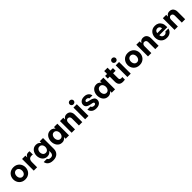

<svg xmlns="http://www.w3.org/2000/svg" viewBox="742 -3361 6159 6159"><g transform="rotate(-45 3821.0 -282.0)"><path d="M328.8 10Q261.8 10 210.3 -12.4Q158.8 -34.8 123.4 -73.2Q88 -111.6 69.5 -161.2Q51 -210.8 51 -265Q51 -319.8 69.5 -369.1Q88 -418.4 123.4 -456.8Q158.8 -495.2 210.3 -517.6Q261.8 -540 328.8 -540Q395.8 -540 447.3 -517.6Q498.8 -495.2 534.2 -456.8Q569.6 -418.4 588.1 -369.1Q606.6 -319.8 606.6 -265Q606.6 -210.8 588.1 -161.2Q569.6 -111.6 534.2 -73.2Q498.8 -34.8 447.3 -12.4Q395.8 10 328.8 10ZM328.8 -114.4Q369 -114.4 396.8 -135.3Q424.6 -156.2 439.2 -190.6Q453.8 -225 453.8 -265Q453.8 -306 439.2 -339.9Q424.6 -373.8 396.8 -394.7Q369 -415.6 328.8 -415.6Q289.6 -415.6 261.3 -394.7Q233 -373.8 218.4 -339.9Q203.8 -306 203.8 -265Q203.8 -225 218.4 -190.6Q233 -156.2 261.3 -135.3Q289.6 -114.4 328.8 -114.4Z M868 0H716V-530H866.8V-453.2H872Q881.2 -474.4 897.4 -494.3Q913.6 -514.2 941.6 -527.1Q969.6 -540 1013.2 -540Q1034.4 -540 1047.5 -537.3Q1060.6 -534.6 1060.6 -534.6V-385.4Q1060.6 -385.4 1046.3 -388.1Q1032 -390.8 1009 -390.8Q973.8 -390.8 947.4 -381.3Q921 -371.8 903.1 -351.9Q885.2 -332 876.6 -301.1Q868 -270.2 868 -227Z M1394.8 212.4Q1321.6 212.4 1273.7 194Q1225.8 175.6 1198.1 148.5Q1170.4 121.4 1157.4 94.2Q1144.4 67 1140.7 48.6Q1137 30.2 1137 30.2H1284.8Q1284.8 30.2 1287.2 36.7Q1289.6 43.2 1295.5 52.5Q1301.4 61.8 1313.5 71.1Q1325.6 80.4 1344.9 86.9Q1364.2 93.4 1393 93.4Q1424 93.4 1446.9 84.3Q1469.8 75.2 1484.6 58.3Q1499.4 41.4 1506.8 18Q1514.2 -5.4 1514.2 -33.6V-90.4H1507.4Q1500 -78 1486.6 -64Q1473.2 -50 1454 -37.6Q1434.8 -25.2 1409.1 -17.4Q1383.4 -9.6 1350.8 -9.6Q1292 -9.6 1247.9 -32Q1203.8 -54.4 1174.6 -92.5Q1145.4 -130.6 1130.7 -178Q1116 -225.4 1116 -274.8Q1116 -324.2 1130.7 -371.6Q1145.4 -419 1174.6 -457.1Q1203.8 -495.2 1247.9 -517.6Q1292 -540 1350.8 -540Q1383.4 -540 1409.4 -532.2Q1435.4 -524.4 1454.6 -512Q1473.8 -499.6 1486.9 -485.6Q1500 -471.6 1507.4 -459.2H1514.2V-530H1666.2V-34Q1666.2 15.6 1649.7 60.1Q1633.2 104.6 1599.9 139Q1566.6 173.4 1515.5 192.9Q1464.4 212.4 1394.8 212.4ZM1393.4 -129.6Q1435 -129.6 1462.7 -150.8Q1490.4 -172 1504 -205.4Q1517.6 -238.8 1517.6 -274.8Q1517.6 -312 1504 -345.3Q1490.4 -378.6 1462.7 -399.3Q1435 -420 1393.4 -420Q1352.4 -420 1324.5 -399.3Q1296.6 -378.6 1282.7 -345.3Q1268.8 -312 1268.8 -274.8Q1268.8 -238.8 1282.7 -205.4Q1296.6 -172 1324.5 -150.8Q1352.4 -129.6 1393.4 -129.6Z M1999.8 -540Q2038.4 -540 2066.4 -529.9Q2094.4 -519.8 2113.1 -506.2Q2131.8 -492.6 2142.3 -479.9Q2152.8 -467.2 2156.4 -461.6H2163.6V-530H2315.6V0H2163.6V-68.4H2156.4Q2152.8 -62.8 2142.3 -49.9Q2131.8 -37 2113.1 -23.4Q2094.4 -9.8 2066.4 0.1Q2038.4 10 1999.8 10Q1941 10 1897.5 -13.5Q1854 -37 1824.9 -76.5Q1795.8 -116 1781.4 -165Q1767 -214 1767 -265Q1767 -316 1781.4 -365Q1795.8 -414 1824.9 -453.5Q1854 -493 1897.5 -516.5Q1941 -540 1999.8 -540ZM2044 -417Q2003 -417 1975.4 -394.5Q1947.8 -372 1934.2 -337.3Q1920.6 -302.6 1920.6 -265Q1920.6 -227.8 1934.2 -192.9Q1947.8 -158 1975.4 -135.5Q2003 -113 2044 -113Q2085 -113 2112.4 -135.5Q2139.8 -158 2153.4 -192.9Q2167 -227.8 2167 -265Q2167 -302.6 2153.4 -337.3Q2139.8 -372 2112.4 -394.5Q2085 -417 2044 -417Z M2587 0H2435V-530H2587V-454.2H2592.4Q2601.8 -469.8 2618.9 -489.9Q2636 -510 2665.8 -525Q2695.6 -540 2740.8 -540Q2803 -540 2841.9 -511.7Q2880.8 -483.4 2899 -438.7Q2917.2 -394 2917.2 -344.6V0H2765.2V-319.4Q2765.2 -358 2744.4 -386.7Q2723.6 -415.4 2679 -415.4Q2654 -415.4 2636.3 -406Q2618.6 -396.6 2607.9 -380.7Q2597.2 -364.8 2592.1 -345.3Q2587 -325.8 2587 -305Z M3198.8 0H3046.8V-530H3198.8ZM3122.6 -602.2Q3083.6 -602.2 3058.3 -627.7Q3033 -653.2 3033 -688.4Q3033 -725.2 3058.3 -750.4Q3083.6 -775.6 3122.6 -775.6Q3161.2 -775.6 3187 -750.4Q3212.8 -725.2 3212.8 -688.4Q3212.8 -653.2 3187 -627.7Q3161.2 -602.2 3122.6 -602.2Z M3552.4 10Q3486 10 3442.9 -7.9Q3399.8 -25.8 3374.4 -52.5Q3349 -79.2 3336.5 -105.6Q3324 -132 3320.4 -149.9Q3316.8 -167.8 3316.8 -167.8H3457.8Q3457.8 -167.8 3459.8 -161.2Q3461.8 -154.6 3467.4 -144.9Q3473 -135.2 3484.2 -125.3Q3495.4 -115.4 3513.8 -108.8Q3532.2 -102.2 3559.2 -102.2Q3587 -102.2 3602.7 -110.3Q3618.4 -118.4 3625.1 -130.2Q3631.8 -142 3631.8 -153.2Q3631.8 -172.6 3617 -183.9Q3602.2 -195.2 3573.2 -201.2L3500.6 -215.2Q3455.2 -224 3414.8 -241.6Q3374.4 -259.2 3349.6 -290.8Q3324.8 -322.4 3324.8 -371.8Q3324.8 -420.2 3349.6 -458Q3374.4 -495.8 3421.3 -517.9Q3468.2 -540 3533.4 -540Q3594.4 -540 3634.6 -523.3Q3674.8 -506.6 3699 -482.4Q3723.2 -458.2 3735.2 -433.7Q3747.2 -409.2 3750.8 -392.5Q3754.4 -375.8 3754.4 -375.8H3618Q3618 -375.8 3615 -384Q3612 -392.2 3603 -403.1Q3594 -414 3576.6 -422.2Q3559.2 -430.4 3530.8 -430.4Q3492.4 -430.4 3477 -414.7Q3461.6 -399 3461.6 -382Q3461.6 -362.4 3479.4 -352.3Q3497.2 -342.2 3525.4 -336L3593.6 -322Q3670 -306.6 3719 -269.5Q3768 -232.4 3768 -161.4Q3768 -113.2 3742.9 -74.2Q3717.8 -35.2 3670 -12.6Q3622.2 10 3552.4 10Z M4087.8 -540Q4126.4 -540 4154.4 -529.9Q4182.4 -519.8 4201.1 -506.2Q4219.8 -492.6 4230.3 -479.9Q4240.8 -467.2 4244.4 -461.6H4251.6V-530H4403.6V0H4251.6V-68.4H4244.4Q4240.8 -62.8 4230.3 -49.9Q4219.8 -37 4201.1 -23.4Q4182.4 -9.8 4154.4 0.1Q4126.4 10 4087.8 10Q4029 10 3985.5 -13.5Q3942 -37 3912.9 -76.5Q3883.8 -116 3869.4 -165Q3855 -214 3855 -265Q3855 -316 3869.4 -365Q3883.8 -414 3912.9 -453.5Q3942 -493 3985.5 -516.5Q4029 -540 4087.8 -540ZM4132 -417Q4091 -417 4063.4 -394.5Q4035.8 -372 4022.2 -337.3Q4008.6 -302.6 4008.6 -265Q4008.6 -227.8 4022.2 -192.9Q4035.8 -158 4063.4 -135.5Q4091 -113 4132 -113Q4173 -113 4200.4 -135.5Q4227.8 -158 4241.4 -192.9Q4255 -227.8 4255 -265Q4255 -302.6 4241.4 -337.3Q4227.8 -372 4200.4 -394.5Q4173 -417 4132 -417Z M4758.6 10Q4709.4 10 4676.2 -2.1Q4643 -14.2 4622.4 -34.3Q4601.8 -54.4 4591 -79Q4580.2 -103.6 4576.4 -128.3Q4572.6 -153 4572.6 -174.6V-661.2H4724.6V-178.8Q4724.6 -146 4742.4 -128.1Q4760.2 -110.2 4801 -110.2Q4819.4 -110.2 4834 -112.9Q4848.6 -115.6 4848.6 -115.6V0.8Q4848.6 0.8 4821.7 5.4Q4794.8 10 4758.6 10ZM4838 -408.8H4483V-530H4838Z M5115.8 0H4963.8V-530H5115.8ZM5039.6 -602.2Q5000.6 -602.2 4975.3 -627.7Q4950 -653.2 4950 -688.4Q4950 -725.2 4975.3 -750.4Q5000.6 -775.6 5039.6 -775.6Q5078.2 -775.6 5104 -750.4Q5129.8 -725.2 5129.8 -688.4Q5129.8 -653.2 5104 -627.7Q5078.2 -602.2 5039.6 -602.2Z M5516.8 10Q5449.8 10 5398.3 -12.4Q5346.8 -34.8 5311.4 -73.2Q5276 -111.6 5257.5 -161.2Q5239 -210.8 5239 -265Q5239 -319.8 5257.5 -369.1Q5276 -418.4 5311.4 -456.8Q5346.8 -495.2 5398.3 -517.6Q5449.8 -540 5516.8 -540Q5583.8 -540 5635.3 -517.6Q5686.8 -495.2 5722.2 -456.8Q5757.6 -418.4 5776.1 -369.1Q5794.6 -319.8 5794.6 -265Q5794.6 -210.8 5776.1 -161.2Q5757.6 -111.6 5722.2 -73.2Q5686.8 -34.8 5635.3 -12.4Q5583.8 10 5516.8 10ZM5516.8 -114.4Q5557 -114.4 5584.8 -135.3Q5612.6 -156.2 5627.2 -190.6Q5641.8 -225 5641.8 -265Q5641.8 -306 5627.2 -339.9Q5612.6 -373.8 5584.8 -394.7Q5557 -415.6 5516.8 -415.6Q5477.6 -415.6 5449.3 -394.7Q5421 -373.8 5406.4 -339.9Q5391.8 -306 5391.8 -265Q5391.8 -225 5406.4 -190.6Q5421 -156.2 5449.3 -135.3Q5477.6 -114.4 5516.8 -114.4Z M6050 0H5898V-530H6050V-454.2H6055.4Q6064.8 -469.8 6081.9 -489.9Q6099 -510 6128.8 -525Q6158.6 -540 6203.8 -540Q6266 -540 6304.9 -511.7Q6343.8 -483.4 6362 -438.7Q6380.2 -394 6380.2 -344.6V0H6228.2V-319.4Q6228.2 -358 6207.4 -386.7Q6186.6 -415.4 6142 -415.4Q6117 -415.4 6099.3 -406Q6081.6 -396.6 6070.9 -380.7Q6060.2 -364.8 6055.1 -345.3Q6050 -325.8 6050 -305Z M6753.8 10Q6684 10 6632.9 -13.2Q6581.8 -36.4 6548.6 -76.1Q6515.4 -115.8 6499.2 -164.9Q6483 -214 6483 -265.6Q6483 -315.6 6498.7 -364.6Q6514.4 -413.6 6547 -453.3Q6579.6 -493 6629.7 -516.5Q6679.8 -540 6748.6 -540Q6822.6 -540 6878.8 -507.8Q6935 -475.6 6966.8 -413.7Q6998.6 -351.8 6998.6 -261.6V-224.6H6636Q6638.4 -192.8 6652.4 -166.1Q6666.4 -139.4 6692 -123.2Q6717.6 -107 6753.8 -107Q6784.6 -107 6804.1 -116.6Q6823.6 -126.2 6834.7 -138.8Q6845.8 -151.4 6850.1 -161Q6854.4 -170.6 6854.4 -170.6H6994.4Q6994.4 -170.6 6989.4 -152.2Q6984.4 -133.8 6970.8 -107.3Q6957.2 -80.8 6930.4 -53.8Q6903.6 -26.8 6860.7 -8.4Q6817.8 10 6753.8 10ZM6635.8 -317.2H6852.8Q6851.4 -354.2 6837.1 -378.3Q6822.8 -402.4 6799 -414.2Q6775.2 -426 6746.2 -426Q6701.8 -426 6671.1 -397.8Q6640.4 -369.6 6635.8 -317.2Z M7254 0H7102V-530H7254V-454.2H7259.4Q7268.8 -469.8 7285.9 -489.9Q7303 -510 7332.8 -525Q7362.6 -540 7407.8 -540Q7470 -540 7508.9 -511.7Q7547.8 -483.4 7566 -438.7Q7584.2 -394 7584.2 -344.6V0H7432.2V-319.4Q7432.2 -358 7411.4 -386.7Q7390.6 -415.4 7346 -415.4Q7321 -415.4 7303.3 -406Q7285.6 -396.6 7274.9 -380.7Q7264.2 -364.8 7259.1 -345.3Q7254 -325.8 7254 -305Z"/></g></svg>

Font: Be Vietnam Pro Variable Thin
Style: Regular
Weight: 100
Designer: Lam Bao, Tony Le, Vietanh Nguyen
Foundry: Yellow Type Foundry
Version: Version 1.002